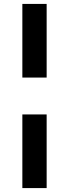

<svg xmlns="http://www.w3.org/2000/svg" viewBox="-20 -760 352 980"><path d="M94.1 -175.9H218.1V200H94.1ZM94.1 -364.1V-740H218.1V-364.1Z"/></svg>

Font: Oxanium ExtraLight
Style: Regular
Weight: 200
Designer: Severin Meyer
Version: Version 2.000